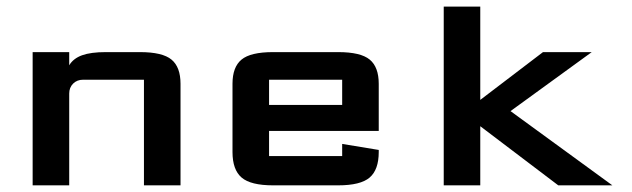

<svg xmlns="http://www.w3.org/2000/svg" viewBox="-20 -557 1899 577"><path d="M188 0H78.1V-400.4H188V-360.8Q200.2 -381.3 226.6 -390.9Q252.9 -400.4 297.9 -400.4H400.4Q468.3 -400.4 495.4 -377.9Q522.5 -355.5 522.5 -305.2V0H412.6V-317.4H229.5Q211.4 -317.4 199.7 -305.7Q188 -293.9 188 -275.9Z M1118.2 -106.4V-100.1Q1118.2 -46.9 1090.8 -23.4Q1063.5 0 996.1 0H800.8Q733.4 0 706.1 -23.4Q678.7 -46.9 678.7 -100.1V-305.2Q678.7 -355.5 705.8 -377.9Q732.9 -400.4 800.8 -400.4H996.1Q1064 -400.4 1091.1 -377.9Q1118.2 -355.5 1118.2 -305.2V-163.6H788.6V-87.9H1008.3V-124.5ZM1008.3 -241.7V-317.4H788.6V-241.7Z M1423.3 0H1313.5V-537.1H1423.3V-256.8L1611.8 -400.4H1758.3L1514.2 -223.1L1820.3 0H1657.7L1423.3 -177.7Z"/></svg>

Font: Squarish Sans CT
Style: Regular
Weight: 400
Version: Version 0.9